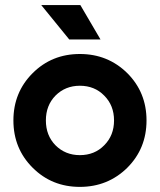

<svg xmlns="http://www.w3.org/2000/svg" viewBox="-20 -728 634 762"><path d="M378.9 -571.3Q359.4 -605.5 298.8 -708Q259.8 -708 143.6 -708Q171.9 -673.8 254.9 -571.3Q286.1 -571.3 378.9 -571.3ZM296.9 13.7Q185.5 13.7 109.4 -62.5Q33.2 -138.7 33.2 -250Q33.2 -361.3 109.4 -437.5Q185.5 -513.7 296.9 -513.7Q408.2 -513.7 485.4 -437.5Q561.5 -361.3 561.5 -250Q561.5 -138.7 485.4 -62.5Q408.2 13.7 296.9 13.7ZM296.9 -112.3Q355.5 -112.3 393.6 -151.4Q432.6 -190.4 432.6 -250Q432.6 -309.6 393.6 -348.6Q355.5 -387.7 296.9 -387.7Q239.3 -387.7 200.2 -348.6Q162.1 -309.6 162.1 -250Q162.1 -190.4 200.2 -151.4Q239.3 -112.3 296.9 -112.3Z"/></svg>

Font: LeFont
Style: Regular
Weight: 700
Designer: Leryon MEDIA
Version: Version 1.0